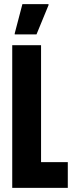

<svg xmlns="http://www.w3.org/2000/svg" viewBox="-20 -906 357 926"><path d="M39 0V-688H178V-124H307V0ZM51 -740V-745L88 -886H214V-881L156 -740Z"/></svg>

Font: Saira ExtraCondensed ExtraBold
Style: Regular
Weight: 800
Width: 2
Designer: Hector Gatti with collaboration of the Omnibus-Type team
Foundry: Omnibus-Type
Version: Version 1.101